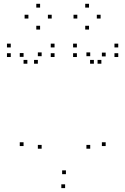

<svg xmlns="http://www.w3.org/2000/svg" viewBox="-20 -970 660 1012"><path d="M537 -200.2V-220.2H517V-200.2ZM537 -672.7V-692.7H517V-672.7ZM514.3 -634.2V-654.2H494.3V-634.2ZM603.3 -669.5V-689.5H583.3V-669.5ZM603.3 -720V-740H583.3V-720ZM385.3 -720V-740H365.3V-720ZM385.3 -669.5V-689.5H365.3V-669.5ZM474.8 -634.2V-654.2H454.8V-634.2ZM455.5 -673.8V-693.8H435.5V-673.8ZM455.5 -186.2V-206.2H435.5V-186.2ZM327.5 -52V-72H307.5V-52ZM199.5 -186.2V-206.2H179.5V-186.2ZM199.5 -673.8V-693.8H179.5V-673.8ZM179.5 -634.2V-654.2H159.5V-634.2ZM267.5 -669.5V-689.5H247.5V-669.5ZM267.5 -720V-740H247.5V-720ZM36.7 -720V-740H16.7V-720ZM36.7 -669.5V-689.5H16.7V-669.5ZM124.2 -634.2V-654.2H104.2V-634.2ZM104.2 -670.3V-690.3H84.2V-670.3ZM104.2 -200.2V-220.2H84.2V-200.2ZM323.2 21.5V1.5H303.2V21.5ZM252.5 -872.3V-892.3H232.5V-872.3ZM191.3 -930V-950H171.3V-930ZM129.7 -872.3V-892.3H109.7V-872.3ZM191.3 -814.2V-834.2H171.3V-814.2ZM510.3 -872.3V-892.3H490.3V-872.3ZM449.2 -930V-950H429.2V-930ZM387.5 -872.3V-892.3H367.5V-872.3ZM449.2 -814.2V-834.2H429.2V-814.2Z"/></svg>

Font: Monaspace Xenon Dots Var
Style: Regular
Weight: 400
Designer: Riley Cran and the Lettermatic Team
Version: Version 1.100 (Monaspace Xenon Dots)